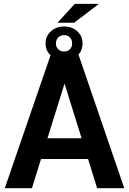

<svg xmlns="http://www.w3.org/2000/svg" viewBox="-20 -999 685 1019"><path d="M447.3 -155.3H197.8L149.4 0H5.4L250 -710.9H396L639.6 0H495.6ZM231.9 -265.1H413.1L323.2 -553.2H321.8ZM377 -978.5H502.9L503.4 -977.1L373.5 -878.4H285.2ZM221.7 -768.6Q221.7 -807.1 250 -832.8Q278.3 -858.4 320.8 -858.4Q362.3 -858.4 390.1 -833Q418 -807.6 418 -768.6Q418 -728.5 390.4 -704.1Q362.8 -679.7 320.8 -679.7Q277.8 -679.7 249.8 -704.3Q221.7 -729 221.7 -768.6ZM276.9 -768.6Q276.9 -749.5 289.1 -737.5Q301.3 -725.6 320.8 -725.6Q339.4 -725.6 351.1 -737.3Q362.8 -749 362.8 -768.6Q362.8 -788.1 351.1 -800.3Q339.4 -812.5 320.8 -812.5Q301.3 -812.5 289.1 -800.3Q276.9 -788.1 276.9 -768.6Z"/></svg>

Font: Roboto Web
Style: Bold
Weight: 700
Designer: Google
Version: Version 1.200310; 2013